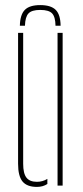

<svg xmlns="http://www.w3.org/2000/svg" viewBox="-20 -729 326 754"><path d="M51 -86V-600H71V-86Q71 -48 83.8 -31.5Q96.5 -15 125 -15Q147.5 -15 166 -26.5V-6.5Q148.5 5 125 5Q86 5 68.5 -16.2Q51 -37.5 51 -86ZM206 0V-600H226V0ZM138 -709Q180 -709 198.8 -690.2Q217.5 -671.5 218 -628H198Q197.5 -662.5 184.8 -676.2Q172 -690 138 -690Q104.5 -690 91.8 -676.2Q79 -662.5 78 -628H58Q59 -671.5 77.5 -690.2Q96 -709 138 -709Z"/></svg>

Font: Big Shoulders Stencil Thin
Style: Regular
Weight: 100
Designer: Patric King
Foundry: XO Type Co
Version: Version 2.001